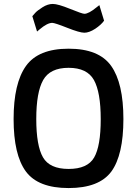

<svg xmlns="http://www.w3.org/2000/svg" viewBox="-20 -943 696 974"><path d="M198 -145Q232 -86 328 -86Q424 -86 457.5 -144Q491 -202 491 -338.5Q491 -475 456.5 -537Q422 -599 328 -599Q234 -599 199 -537Q164 -475 164 -339.5Q164 -204 198 -145ZM545 -73Q483 11 328 11Q173 11 111 -73.5Q49 -158 49 -339Q49 -520 111.5 -608Q174 -696 328 -696Q482 -696 544 -608.5Q606 -521 606 -339Q606 -157 545 -73ZM463 -797Q432 -777 408 -777Q384 -777 321 -802Q258 -827 245 -827Q220 -827 181 -794L168 -783L144 -861Q150 -868 159.5 -878.5Q169 -889 195.5 -906Q222 -923 248 -923Q274 -923 335.5 -898Q397 -873 408 -873Q430 -873 470 -906L484 -917L508 -838Q493 -817 463 -797Z"/></svg>

Font: Titillium Web[RUS by Daymarius]
Style: Regular
Weight: 600
Designer: Cyrillization by Daymarius
Foundry: Cyrillization by Daymarius
Version: Version 1.002 September 11, 2018